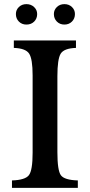

<svg xmlns="http://www.w3.org/2000/svg" viewBox="-20 -910 436 930"><path d="M258 -541V-173Q258 -84 275 -61Q292 -38 357 -36V0H38V-36Q102 -38 120 -61.5Q138 -85 138 -170V-545Q138 -625 121 -650.5Q104 -676 47 -678V-714H348V-678Q290 -676 274 -650Q258 -624 258 -541ZM57 -842Q57 -862 71.5 -876Q86 -890 108 -890Q130 -890 145 -876Q160 -862 160 -842Q160 -820 145.5 -805.5Q131 -791 108 -791Q86 -791 71.5 -805.5Q57 -820 57 -842ZM241 -842Q241 -862 255.5 -876Q270 -890 292 -890Q314 -890 328.5 -876Q343 -862 343 -842Q343 -820 328.5 -805.5Q314 -791 292 -791Q270 -791 255.5 -805.5Q241 -820 241 -842Z"/></svg>

Font: Kolar Light
Style: Regular
Weight: 300
Designer: Ramakrishna Saiteja (Kannada); Shiva Nallaperumal (Latin)
Foundry: Indian Type Foundry
Version: Version 1.001;PS 1.0;hotconv 1.0.88;makeotf.lib2.5.647800